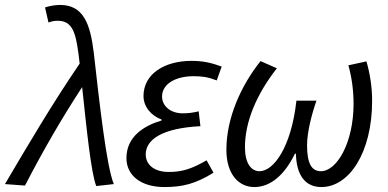

<svg xmlns="http://www.w3.org/2000/svg" viewBox="-59 -744 1567 776"><path d="M330 8 401 0C371 -72 342 -337 320 -531C306 -646 279 -724 184 -724C163 -724 142 -720 123 -714L137 -653C151 -658 159 -660 175 -660C234 -660 247 -610 258 -528C260 -515 261 -501 263 -487C154 -327 60 -168 -39 0L42 6C115 -135 190 -265 273 -392C291 -223 309 -45 330 8Z M605 12C679 12 731 -1 804 -46L776 -96C715 -61 677 -49 623 -49C566 -49 530 -77 530 -120C530 -180 596 -226 751 -234L744 -294C719 -288 701 -286 679 -286C632 -286 596 -314 596 -354C596 -405 651 -436 723 -436C757 -436 781 -433 817 -419L837 -475C796 -490 762 -498 715 -498C607 -498 521 -446 521 -356C521 -310 555 -275 594 -261V-257C523 -236 452 -192 452 -105C452 -34 512 12 605 12Z M969 12C1035 12 1092 -38 1133 -123H1137C1139 -35 1175 12 1240 12C1352 12 1445 -127 1445 -337C1445 -393 1436 -448 1422 -496L1349 -480C1362 -435 1370 -380 1370 -325C1370 -166 1302 -52 1238 -52C1200 -52 1182 -84 1182 -157C1182 -211 1202 -286 1220 -337H1139C1118 -147 1046 -52 990 -52C956 -52 931 -84 931 -149C931 -251 977 -362 1060 -468L994 -497C915 -398 856 -267 856 -139C856 -38 907 12 969 12Z"/></svg>

Font: Source Sans Pro
Style: Italic
Weight: 400
Italic angle: -11°
Designer: Paul D. Hunt
Foundry: Adobe Systems Incorporated
Version: Version 3.006;hotconv 1.0.111;makeotfexe 2.5.65597